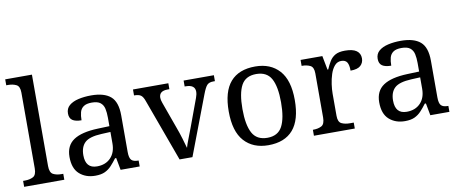

<svg xmlns="http://www.w3.org/2000/svg" viewBox="-67 -1043 3197 1337"><g transform="rotate(-10 1531.5 -375.0)"><path d="M13 0V-42H26Q60 -42 84 -54.5Q108 -67 108 -114V-650Q108 -694 83.5 -706Q59 -718 26 -718H13V-760H202V-114Q202 -67 226 -54.5Q250 -42 284 -42H297V0Z M515 10Q448 10 404 -29Q360 -68 360 -150Q360 -230 416.5 -268Q473 -306 588 -310L671 -313V-373Q671 -409 665 -436.5Q659 -464 639 -480Q619 -496 578 -496Q540 -496 520 -482Q500 -468 493.5 -443.5Q487 -419 487 -387Q445 -387 423.5 -401.5Q402 -416 402 -450Q402 -485 426.5 -506Q451 -527 492 -536.5Q533 -546 582 -546Q674 -546 719.5 -507Q765 -468 765 -373V-114Q765 -72 779 -57Q793 -42 827 -42H830V0H695L679 -86H671Q650 -58 630 -36.5Q610 -15 583.5 -2.5Q557 10 515 10ZM538 -52Q599 -52 635 -89.5Q671 -127 671 -191V-272L607 -269Q522 -265 489.5 -234.5Q457 -204 457 -145Q457 -52 538 -52Z M951 -441Q940 -473 924.5 -483.5Q909 -494 877 -494V-536H1127V-494H1114Q1054 -494 1054 -446Q1054 -438 1056 -429Q1058 -420 1062 -409L1130 -220Q1144 -183 1157 -139.5Q1170 -96 1177 -70Q1182 -91 1198 -131Q1214 -171 1227 -207L1299 -402Q1308 -426 1308 -445Q1308 -494 1242 -494H1235V-536H1449V-494H1437Q1408 -494 1393.5 -479Q1379 -464 1361 -416L1203 0H1112Z M1739 10Q1631 10 1569 -59Q1507 -128 1507 -269Q1507 -409 1566.5 -477.5Q1626 -546 1742 -546Q1850 -546 1912 -477.5Q1974 -409 1974 -269Q1974 -128 1914.5 -59Q1855 10 1739 10ZM1741 -42Q1816 -42 1846.5 -99.5Q1877 -157 1877 -269Q1877 -381 1846 -437Q1815 -493 1740 -493Q1665 -493 1634.5 -437Q1604 -381 1604 -269Q1604 -157 1635 -99.5Q1666 -42 1741 -42Z M2062 0V-42H2065Q2099 -42 2123 -54.5Q2147 -67 2147 -114V-426Q2147 -470 2122.5 -482Q2098 -494 2065 -494H2062V-536H2216L2235 -437H2240Q2253 -467 2268 -492Q2283 -517 2308 -531.5Q2333 -546 2377 -546Q2432 -546 2458.5 -527Q2485 -508 2485 -473Q2485 -442 2463.5 -422Q2442 -402 2392 -402Q2392 -443 2380 -461.5Q2368 -480 2339 -480Q2311 -480 2292 -458Q2273 -436 2262 -402Q2251 -368 2246 -331.5Q2241 -295 2241 -266V-109Q2241 -65 2265.5 -53.5Q2290 -42 2323 -42H2351V0Z M2705 10Q2638 10 2594 -29Q2550 -68 2550 -150Q2550 -230 2606.5 -268Q2663 -306 2778 -310L2861 -313V-373Q2861 -409 2855 -436.5Q2849 -464 2829 -480Q2809 -496 2768 -496Q2730 -496 2710 -482Q2690 -468 2683.5 -443.5Q2677 -419 2677 -387Q2635 -387 2613.5 -401.5Q2592 -416 2592 -450Q2592 -485 2616.5 -506Q2641 -527 2682 -536.5Q2723 -546 2772 -546Q2864 -546 2909.5 -507Q2955 -468 2955 -373V-114Q2955 -72 2969 -57Q2983 -42 3017 -42H3020V0H2885L2869 -86H2861Q2840 -58 2820 -36.5Q2800 -15 2773.5 -2.5Q2747 10 2705 10ZM2728 -52Q2789 -52 2825 -89.5Q2861 -127 2861 -191V-272L2797 -269Q2712 -265 2679.5 -234.5Q2647 -204 2647 -145Q2647 -52 2728 -52Z"/></g></svg>

Font: Noto Serif Khitan Small Script
Style: Regular
Weight: 400
Designer: LIU Zhao, ZHANG Congyu, Kushim JIANG
Foundry: Guyu Beijing Co. Ltd.
Version: Version 1.000; ttfautohint (v1.8.4.7-5d5b)